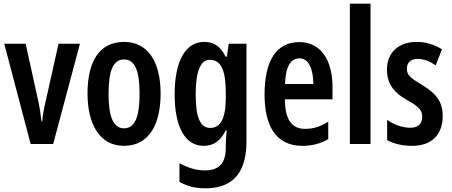

<svg xmlns="http://www.w3.org/2000/svg" viewBox="-20 -780 2447 1040"><path d="M146 0H268L413 -543H297L227 -230C217 -187 210 -150 209 -122H205C200 -165 194 -204 185 -243L119 -543H3Z M850 -273C850 -455 774 -553 653 -553C514 -553 454 -442 454 -273C454 -113 517 10 651 10C793 10 850 -115 850 -273ZM568 -271C568 -397 593 -458 652 -458C711 -458 736 -396 736 -273C736 -147 711 -85 652 -85C593 -85 568 -149 568 -271Z M1086 -553C986 -553 926 -452 926 -268C926 -90 984 10 1083 10C1137 10 1174 -16 1203 -74H1208C1205 -46 1203 -14 1203 8V20C1203 110 1162 143 1089 143C1045 143 1002 131 952 104V205C994 229 1037 240 1092 240C1248 240 1315 148 1315 -15V-543H1219L1209 -473H1202C1173 -531 1138 -553 1086 -553ZM1116 -456C1177 -456 1203 -401 1203 -276V-249C1203 -140 1175 -87 1119 -87C1065 -87 1040 -143 1040 -267C1040 -392 1065 -456 1116 -456Z M1601 -552C1477 -552 1413 -451 1413 -268C1413 -102 1472 10 1618 10C1670 10 1716 -2 1758 -26V-121C1714 -93 1676 -82 1632 -82C1559 -82 1524 -134 1523 -242H1781V-309C1781 -453 1719 -552 1601 -552ZM1603 -464C1652 -464 1677 -406 1677 -325H1524C1527 -422 1555 -464 1603 -464Z M1987 0V-760H1875V0Z M2378 -154C2378 -237 2332 -280 2266 -320C2200 -360 2184 -374 2184 -408C2184 -441 2205 -461 2242 -461C2277 -461 2310 -447 2340 -426L2374 -513C2331 -539 2287 -553 2237 -553C2139 -553 2076 -495 2076 -404C2076 -323 2117 -276 2185 -238C2251 -202 2267 -181 2267 -148C2267 -109 2244 -88 2203 -88C2157 -88 2109 -107 2077 -131V-21C2114 -1 2160 10 2212 10C2316 10 2378 -47 2378 -154Z"/></svg>

Font: Noto Sans Armenian ExtraCondensed SemiBold
Style: Regular
Weight: 600
Width: 2
Designer: Monotype Design Team
Foundry: Monotype Imaging Inc.
Version: Version 2.008